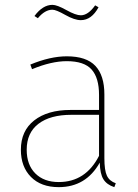

<svg xmlns="http://www.w3.org/2000/svg" viewBox="-20 -761 568 791"><path d="M196 -721Q165 -721 136 -686L122 -695Q156 -741 196 -741Q215 -741 253.5 -719.5Q292 -698 313 -698Q343 -698 372 -739L386 -731Q357 -678 313 -678Q287 -678 249 -699.5Q211 -721 196 -721ZM410 -110Q410 -59 420.5 -37Q431 -15 457 -6L451 10Q420 0 406 -22.5Q392 -45 391 -91Q334 10 222 10Q149 10 107.5 -32Q66 -74 66 -144Q66 -222 121 -265Q176 -308 270 -308H388V-370Q388 -440 357.5 -474.5Q327 -509 255 -509Q192 -509 112 -476L105 -495Q187 -529 255 -529Q336 -529 373 -489.5Q410 -450 410 -372ZM222 -11Q333 -11 388 -119V-288H274Q187 -288 138.5 -251Q90 -214 90 -144Q90 -82 125.5 -46.5Q161 -11 222 -11Z"/></svg>

Font: FiraGO Thin
Style: Regular
Weight: 100
Designer: bBox Type
Foundry: bBox Type GmbH
Version: Version 1.001;PS 001.001;hotconv 1.0.88;makeotf.lib2.5.64775